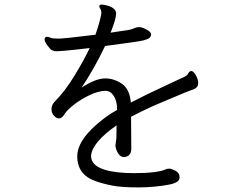

<svg xmlns="http://www.w3.org/2000/svg" viewBox="-20 -788 1040 835"><path d="M335 -407Q396 -447 437 -447H440Q478 -446 511 -423Q544 -400 549 -342Q610 -374 691 -411.5Q772 -449 783 -454.5Q794 -460 799 -469.5Q804 -479 812.5 -479Q821 -479 831.5 -461Q842 -443 842 -426Q842 -409 825 -401L788 -387Q736 -365 675 -339.5Q614 -314 550 -280L551 -142Q551 -108 521 -105H519Q498 -105 486 -137Q482 -149 482 -155L486 -186Q486 -191 486.5 -207Q487 -223 487 -243Q380 -168 376 -110Q376 -44 525 -36L563 -35Q665 -35 702 -52Q705 -54 708 -54Q711 -54 717 -54.5Q723 -55 742 -46Q761 -37 761 -16Q761 5 720 14Q653 27 581.5 27Q510 27 470.5 19.5Q431 12 396 0Q316 -28 316 -108Q316 -175 404 -250Q443 -284 489 -310V-316Q489 -348 475 -370.5Q461 -393 438 -393H437Q407 -392 370 -374.5Q333 -357 302.5 -333.5Q272 -310 260.5 -291.5Q249 -273 237 -273Q225 -273 214.5 -285Q204 -297 204 -313.5Q204 -330 216 -344Q263 -391 305 -460.5Q347 -530 370 -579Q233 -563 219 -565.5Q205 -568 198 -576Q174 -603 174 -615.5Q174 -628 184 -628Q191 -628 199.5 -624Q208 -620 233.5 -620Q259 -620 395 -637Q415 -694 421 -731Q421 -742 416.5 -749Q412 -756 412 -760Q412 -764 413.5 -766Q415 -768 423 -768Q431 -768 446 -764Q485 -753 485 -729.5Q485 -706 461 -646Q491 -651 514.5 -654Q538 -657 545.5 -659Q553 -661 559.5 -663.5Q566 -666 571 -668Q576 -670 586.5 -670Q597 -670 616.5 -660Q636 -650 636.5 -640Q637 -630 631 -624Q625 -618 604.5 -612.5Q584 -607 437 -588Q391 -491 335 -407Z"/></svg>

Font: LXGW WenKai Mono Lite
Style: Regular
Weight: 400
Monospace: yes
Designer: LXGW / Fontworks Inc.
Foundry: LXGW / Fontworks Inc.
Version: Version 1.520; June 14, 2025